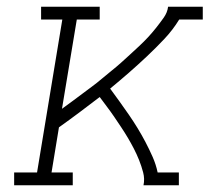

<svg xmlns="http://www.w3.org/2000/svg" viewBox="-20 -550 640 570"><path d="M22 0V-38H90L165 -492H102V-530H276V-492H208L164 -227Q179 -238 194 -249Q209 -260 223.5 -271Q238 -282 253 -293Q268 -304 282 -316Q296 -328 310.5 -339.5Q325 -351 339 -363.5Q353 -376 366.5 -388.5Q380 -401 393.5 -413.5Q407 -426 419.5 -439.5Q432 -453 443.5 -467.5Q455 -482 466 -497.5Q477 -513 479 -530H582V-492H512Q493 -461 468 -434.5Q443 -408 416.5 -383Q390 -358 362.5 -334Q335 -310 307 -287Q321 -268 335 -248.5Q349 -229 362.5 -209.5Q376 -190 388.5 -169.5Q401 -149 412 -128Q423 -107 433 -84.5Q443 -62 448 -38H511V0H406Q410 -19 405 -38Q400 -57 393 -74.5Q386 -92 377.5 -108.5Q369 -125 359.5 -141Q350 -157 340 -172Q330 -187 319.5 -202.5Q309 -218 298 -232.5Q287 -247 276 -262Q246 -239 216 -216.5Q186 -194 155 -172L133 -38H196V0Z"/></svg>

Font: Iosevka Curly Slab XLtEx
Style: Italic
Weight: 200
Width: 7
Italic angle: -9°
Monospace: yes
Designer: Belleve Invis
Foundry: Belleve Invis
Version: Version 11.1.0; ttfautohint (v1.8.3)